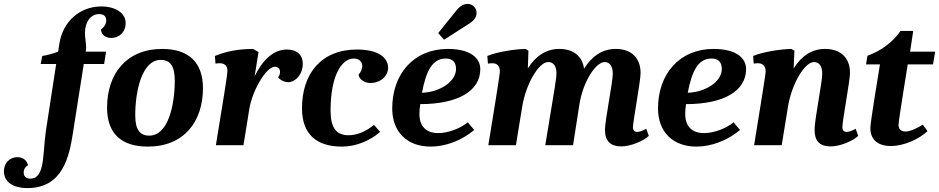

<svg xmlns="http://www.w3.org/2000/svg" viewBox="-188 -742 4798 981"><path d="M-48 219C134 219 166 55 184 -59L240 -415H344L354 -478H250C251 -486 252 -491 252 -501C252 -520 246 -550 246 -573C246 -632 277 -670 318 -670C343 -670 355 -658 355 -638C355 -621 345 -604 328 -591C329 -564 353 -548 380 -548C417 -548 454 -574 454 -625C454 -674 403 -709 330 -709C216 -709 133 -628 116 -522L109 -478C84 -468 52 -460 28 -456L20 -415H99L46 -70C37 -9 37 59 26 107C17 145 0 171 -32 171C-54 171 -67 159 -67 139C-67 123 -58 109 -45 103C-50 75 -74 61 -99 61C-136 61 -168 89 -168 133C-168 187 -122 219 -48 219Z M567 7C751 7 849 -119 849 -292C849 -424 775 -492 641 -492C458 -492 359 -365 359 -192C359 -59 433 7 567 7ZM575 -49C526 -49 503 -80 503 -153C503 -273 536 -436 633 -436C682 -436 705 -404 705 -330C705 -210 673 -49 575 -49Z M915 0H1056L1086 -186C1101 -279 1172 -401 1216 -401C1234 -401 1243 -389 1243 -374C1243 -365 1239 -353 1233 -347C1243 -334 1264 -322 1285 -322C1319 -322 1359 -360 1359 -416C1359 -463 1327 -489 1278 -489C1203 -489 1149 -426 1113 -352L1133 -476L1105 -492C1034 -492 967 -480 910 -456L913 -417C921 -418 928 -419 934 -419C959 -419 974 -406 974 -381C974 -356 950 -216 915 0Z M1559 7C1628 7 1701 -21 1754 -68L1723 -104C1680 -69 1635 -51 1593 -51C1530 -51 1501 -89 1501 -177C1501 -355 1557 -443 1620 -443C1646 -443 1663 -427 1663 -405C1663 -392 1657 -375 1644 -360C1648 -336 1674 -318 1705 -318C1759 -318 1795 -356 1795 -396C1795 -444 1750 -489 1636 -489C1453 -489 1355 -365 1355 -189C1355 -58 1427 7 1559 7Z M2081 -539 2212 -623C2237 -639 2247 -658 2247 -676C2247 -701 2227 -722 2201 -722C2184 -722 2164 -713 2145 -690L2051 -573ZM2012 7C2089 7 2171 -24 2235 -78L2202 -117C2161 -84 2101 -62 2051 -62C1989 -62 1955 -97 1955 -160C1955 -173 1956 -188 1959 -210C2152 -210 2266 -277 2266 -389C2266 -446 2215 -492 2100 -492C1926 -492 1816 -364 1816 -188C1816 -68 1892 7 2012 7ZM1968 -268C1989 -378 2020 -443 2090 -443C2125 -443 2142 -423 2142 -390C2142 -324 2058 -271 1968 -268Z M2901 -425C2928 -425 2943 -403 2943 -365C2943 -323 2903 -125 2903 -80C2903 -18 2934 6 2987 6C3034 6 3101 -22 3127 -48L3114 -84C3096 -74 3080 -68 3068 -68C3054 -68 3046 -76 3046 -92C3046 -120 3085 -328 3085 -369C3085 -446 3038 -492 2958 -492C2890 -492 2837 -456 2796 -391C2788 -454 2742 -492 2670 -492C2603 -492 2550 -457 2509 -393L2512 -483L2497 -492C2442 -491 2352 -477 2302 -456L2305 -417C2313 -418 2320 -419 2326 -419C2353 -419 2366 -405 2366 -375C2366 -359 2320 -80 2307 0H2448L2480 -196C2498 -310 2564 -425 2613 -425C2640 -425 2655 -404 2655 -369C2655 -340 2651 -321 2598 0H2740L2772 -206C2791 -329 2858 -425 2901 -425Z M3370 7C3447 7 3529 -24 3593 -78L3560 -117C3519 -84 3459 -62 3409 -62C3347 -62 3313 -97 3313 -160C3313 -173 3314 -188 3317 -210C3510 -210 3624 -277 3624 -389C3624 -446 3573 -492 3458 -492C3284 -492 3174 -364 3174 -188C3174 -68 3250 7 3370 7ZM3326 -268C3347 -378 3378 -443 3448 -443C3483 -443 3500 -423 3500 -390C3500 -324 3416 -271 3326 -268Z M4057 6C4104 6 4171 -22 4197 -48L4184 -84C4166 -74 4150 -68 4138 -68C4121 -68 4116 -80 4116 -93C4116 -126 4155 -329 4155 -369C4155 -446 4108 -492 4028 -492C3961 -492 3907 -457 3867 -392L3871 -483L3855 -492C3800 -491 3710 -477 3660 -456L3663 -417C3671 -418 3678 -419 3684 -419C3709 -419 3724 -405 3724 -376C3724 -359 3677 -77 3665 0H3806L3838 -196C3856 -310 3922 -425 3971 -425C3998 -425 4013 -404 4013 -365C4013 -319 3974 -132 3974 -80C3974 -27 3994 6 4057 6Z M4364 4C4431 4 4509 -32 4551 -72L4527 -105C4505 -91 4464 -70 4440 -70C4415 -70 4403 -82 4403 -105C4403 -127 4446 -386 4450 -413H4579L4590 -478H4462L4478 -584H4413C4373 -525 4311 -481 4244 -457L4237 -413H4308C4303 -379 4259 -120 4259 -88C4259 -31 4294 4 4364 4Z"/></svg>

Font: Caladea
Style: Bold Italic
Weight: 700
Italic angle: -9°
Designer: Carolina Giovagnoli and Andres Torresi
Foundry: Carolina Giovagnoli & Andres Torresi
Version: Version 1.001;hotconv 1.0.109;makeotfexe 2.5.65596